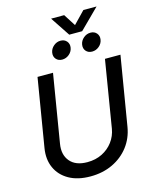

<svg xmlns="http://www.w3.org/2000/svg" viewBox="-154 -1182 1026 1292"><g transform="rotate(-15 359.0 -536.0)"><path d="M313 11.7Q224.1 11.7 163.6 -22.7Q103 -57.1 76.2 -116.9Q49.3 -176.8 62 -252.9L140.6 -727.5H248.5L170.4 -254.4Q157.7 -179.7 196.8 -133.1Q235.8 -86.4 317.4 -86.4Q375 -86.4 420.7 -109.4Q466.3 -132.3 495.8 -171.9Q525.4 -211.4 533.7 -261.2L610.4 -727.5H718.3L638.2 -245.6Q625.5 -169.4 581.1 -111.6Q536.6 -53.7 467.8 -21Q398.9 11.7 313 11.7ZM421.4 -1082.5 474.6 -999 555.2 -1082.5H646.5V-1082L510.3 -946.8H420.4L330.6 -1082V-1082.5ZM332 -796.9Q305.2 -796.9 289.6 -814.9Q273.9 -833 278.3 -859.9Q282.7 -886.2 304.2 -904.5Q325.7 -922.9 352.5 -922.9Q379.9 -922.9 395.5 -904.5Q411.1 -886.2 406.7 -859.9Q402.3 -833 380.6 -814.9Q358.9 -796.9 332 -796.9ZM540.5 -796.9Q513.7 -796.9 498 -814.9Q482.4 -833 486.8 -859.9Q491.2 -886.2 512.7 -904.5Q534.2 -922.9 561.5 -922.9Q588.4 -922.9 604 -904.5Q619.6 -886.2 615.2 -859.9Q610.8 -833 589.1 -814.9Q567.4 -796.9 540.5 -796.9Z"/></g></svg>

Font: Inter Display Medium
Style: Italic
Weight: 500
Italic angle: -9.39999°
Designer: Rasmus Andersson
Foundry: rsms
Version: Version 4.000;git-a52131595